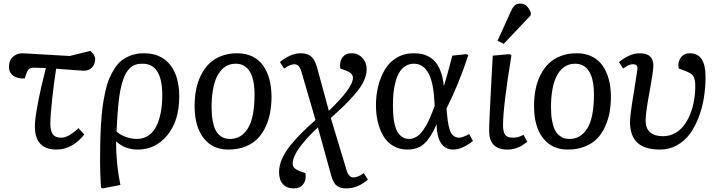

<svg xmlns="http://www.w3.org/2000/svg" viewBox="-20 -817 3989 1067"><path d="M259.8 -128.9Q259.8 -90.8 273.4 -71.3Q287.1 -51.8 319.8 -51.8Q360.8 -51.8 416 -105L448.2 -69.8Q419.9 -32.2 380.1 -9Q340.3 14.2 293.9 14.2Q173.8 14.2 173.8 -115.2Q173.8 -150.9 186.3 -219.7Q198.7 -288.6 207.8 -326.4Q216.8 -364.3 234.9 -439Q185.1 -440.9 166 -440.9Q138.2 -440.9 127.9 -412.1L117.2 -380.9Q75.2 -379.4 52.5 -397Q29.8 -414.6 29.8 -443.8Q29.8 -481.9 52.2 -501.5Q74.7 -521 104 -521L367.2 -505.9L481.9 -534.2Q508.8 -512.7 508.8 -487.8Q508.8 -460.4 491.5 -442.1Q474.1 -423.8 443.8 -423.8Q441.9 -423.8 292 -435.1Q279.8 -359.4 269.8 -266.1Q259.8 -172.9 259.8 -128.9Z M746.1 14.2Q674.8 14.2 626 -30.8H625Q625 92.3 648.9 210.9L551.8 230L541 225.1Q536.1 136.2 536.1 82Q536.1 21 537.1 -25.9Q538.1 -72.8 541.3 -126.7Q544.4 -180.7 549.8 -221.4Q555.2 -262.2 564.5 -304.9Q573.7 -347.7 586.4 -378.4Q599.1 -409.2 617.4 -437.5Q635.7 -465.8 658.9 -483.2Q682.1 -500.5 712.6 -510.7Q743.2 -521 779.8 -521Q874 -521 925 -457.5Q976.1 -394 976.1 -280.8Q976.1 -146 910.2 -65.9Q844.2 14.2 746.1 14.2ZM772 -462.9Q760.7 -462.9 752.2 -461.9Q743.7 -460.9 731.7 -457Q719.7 -453.1 710.4 -446Q701.2 -439 690.4 -425.5Q679.7 -412.1 671.6 -393.3Q663.6 -374.5 656 -346.2Q648.4 -317.9 643.1 -282.2Q633.3 -212.4 627.9 -85.9Q649.4 -65.9 680.9 -55.4Q712.4 -44.9 739.7 -44.9Q777.3 -44.9 805.4 -64.2Q833.5 -83.5 849.9 -117.7Q866.2 -151.9 874 -194.6Q881.8 -237.3 881.8 -288.1Q881.8 -462.9 772 -462.9Z M1061.5 -227.1Q1061.5 -275.9 1069.8 -318.8Q1078.1 -361.8 1096.7 -399.2Q1115.2 -436.5 1142.6 -463.4Q1169.9 -490.2 1209.7 -505.6Q1249.5 -521 1298.8 -521Q1346.7 -521 1383.5 -502.7Q1420.4 -484.4 1443.1 -451.4Q1465.8 -418.5 1477.3 -375.2Q1488.8 -332 1488.8 -279.8Q1488.8 -234.9 1481.7 -194.3Q1474.6 -153.8 1457.3 -115Q1439.9 -76.2 1413.3 -48.1Q1386.7 -20 1344.5 -2.9Q1302.2 14.2 1248.5 14.2Q1160.6 14.2 1111.1 -50Q1061.5 -114.3 1061.5 -227.1ZM1259.8 -44.9Q1321.8 -44.9 1358.2 -104.7Q1394.5 -164.6 1394.5 -291Q1394.5 -377 1367.7 -419.9Q1340.8 -462.9 1290.5 -462.9Q1269 -462.9 1250 -455.8Q1231 -448.7 1213.4 -431.2Q1195.8 -413.6 1183.3 -386.5Q1170.9 -359.4 1163.3 -317.1Q1155.8 -274.9 1155.8 -221.2Q1155.8 -178.2 1161.9 -146Q1168 -113.8 1177.5 -95Q1187 -76.2 1201.2 -64.5Q1215.3 -52.7 1229.2 -48.8Q1243.2 -44.9 1259.8 -44.9Z M1807.6 -201.2Q1941.4 -329.1 1941.4 -384.8Q1941.4 -410.6 1902.8 -424.8L1871.6 -436Q1869.6 -444.8 1869.6 -455.1Q1869.6 -481 1885.5 -501Q1901.4 -521 1933.6 -521Q1970.2 -521 1993.9 -495.4Q2017.6 -469.7 2017.6 -431.2Q2017.6 -399.9 2001.2 -365.5Q1984.9 -331.1 1952.1 -293.5Q1919.4 -255.9 1891.1 -228.5Q1862.8 -201.2 1818.4 -161.1L1905.8 127.9Q1917.5 168.9 1943.4 168.9Q1954.6 168.9 1967 164.3Q1979.5 159.7 1984.9 156.2Q1990.2 152.8 2001.5 145L2024.4 181.2Q1968.3 230 1903.8 230Q1872.6 230 1852.5 215.8Q1832.5 201.7 1820.8 159.2L1746.6 -108.9Q1724.1 -88.4 1703.4 -66.7Q1682.6 -44.9 1658.9 -16.1Q1635.3 12.7 1620.8 41.5Q1606.4 70.3 1606.4 92.8Q1606.4 119.6 1645.5 133.8L1676.8 145Q1678.7 152.8 1678.7 166Q1678.7 189.9 1662.6 210Q1646.5 230 1612.8 230Q1573.2 230 1552 206.1Q1530.8 182.1 1530.8 139.2Q1530.8 104 1547.1 66.2Q1563.5 28.3 1594.5 -9.8Q1625.5 -47.9 1657.7 -79.8Q1689.9 -111.8 1733.4 -149.9L1655.8 -416Q1647.9 -442.4 1638.2 -451.2Q1628.4 -460 1615.7 -460Q1593.3 -460 1558.6 -436L1535.6 -472.2Q1557.6 -491.2 1588.4 -506.1Q1619.1 -521 1650.4 -521Q1688.5 -521 1709 -503.4Q1729.5 -485.8 1741.7 -442.9Z M2244.6 14.2Q2199.7 14.2 2165.3 -6.1Q2130.9 -26.4 2110.4 -61.3Q2089.8 -96.2 2079.6 -139.6Q2069.3 -183.1 2069.3 -232.9Q2069.3 -289.6 2082.3 -340.3Q2095.2 -391.1 2119.9 -431.9Q2144.5 -472.7 2185.3 -496.8Q2226.1 -521 2277.3 -521Q2301.8 -521 2322.3 -517.1Q2342.8 -513.2 2364.5 -501.2Q2386.2 -489.3 2402.1 -469.7Q2418 -450.2 2429.9 -417.2Q2441.9 -384.3 2446.3 -339.8H2447.3Q2469.2 -411.6 2493.7 -507.8L2571.3 -516.1L2582.5 -511.2Q2531.2 -353 2461.4 -213.9L2464.4 -182.1Q2470.7 -107.9 2486.1 -79.8Q2501.5 -51.8 2532.7 -51.8Q2540 -51.8 2556.6 -57.6Q2573.2 -63.5 2587.4 -71.8L2608.4 -33.2Q2546.4 14.2 2498.5 14.2Q2474.1 14.2 2455.8 3.2Q2437.5 -7.8 2427 -27.6Q2416.5 -47.4 2411.6 -71.5Q2406.7 -95.7 2406.2 -125H2405.3Q2376 -55.7 2340.1 -20.8Q2304.2 14.2 2244.6 14.2ZM2255.4 -44.9Q2270 -44.9 2283.9 -51.5Q2297.9 -58.1 2308.6 -66.9Q2319.3 -75.7 2331.1 -92.8Q2342.8 -109.9 2350.1 -122.6Q2357.4 -135.3 2367.4 -158.2Q2377.4 -181.2 2382.1 -192.9Q2386.7 -204.6 2395.5 -228L2393.6 -261.2Q2382.3 -462.9 2280.3 -462.9Q2253.4 -462.9 2232.7 -449.5Q2211.9 -436 2199 -414.3Q2186 -392.6 2178 -362.1Q2169.9 -331.5 2166.7 -300.5Q2163.6 -269.5 2163.6 -233.9Q2163.6 -131.3 2186.8 -88.1Q2210 -44.9 2255.4 -44.9Z M2819.3 -753.9Q2829.1 -776.4 2840.1 -786.6Q2851.1 -796.9 2870.1 -796.9Q2893.6 -796.9 2906.5 -784.2Q2919.4 -771.5 2930.2 -746.1L2929.2 -731.9L2779.3 -573.2L2745.1 -590.8ZM2811 -516.1 2822.3 -511.2Q2775.4 -223.6 2775.4 -120.1Q2775.4 -86.9 2786.4 -69.3Q2797.4 -51.8 2830.1 -51.8Q2861.3 -51.8 2889.2 -67.9L2910.2 -28.8Q2891.1 -14.6 2880.1 -7.6Q2869.1 -0.5 2846.9 6.8Q2824.7 14.2 2799.3 14.2Q2698.2 14.2 2698.2 -90.8Q2698.2 -119.1 2701.4 -185.5Q2704.6 -252 2710.7 -365.7Q2716.8 -479.5 2718.3 -507.8Z M2947.8 -227.1Q2947.8 -275.9 2956.1 -318.8Q2964.4 -361.8 2982.9 -399.2Q3001.5 -436.5 3028.8 -463.4Q3056.2 -490.2 3095.9 -505.6Q3135.7 -521 3185.1 -521Q3232.9 -521 3269.8 -502.7Q3306.6 -484.4 3329.3 -451.4Q3352.1 -418.5 3363.5 -375.2Q3375 -332 3375 -279.8Q3375 -234.9 3367.9 -194.3Q3360.8 -153.8 3343.5 -115Q3326.2 -76.2 3299.6 -48.1Q3272.9 -20 3230.7 -2.9Q3188.5 14.2 3134.8 14.2Q3046.9 14.2 2997.3 -50Q2947.8 -114.3 2947.8 -227.1ZM3146 -44.9Q3208 -44.9 3244.4 -104.7Q3280.8 -164.6 3280.8 -291Q3280.8 -377 3253.9 -419.9Q3227.1 -462.9 3176.8 -462.9Q3155.3 -462.9 3136.2 -455.8Q3117.2 -448.7 3099.6 -431.2Q3082 -413.6 3069.6 -386.5Q3057.1 -359.4 3049.6 -317.1Q3042 -274.9 3042 -221.2Q3042 -178.2 3048.1 -146Q3054.2 -113.8 3063.7 -95Q3073.2 -76.2 3087.4 -64.5Q3101.6 -52.7 3115.5 -48.8Q3129.4 -44.9 3146 -44.9Z M3535.2 -521Q3610.8 -521 3610.8 -453.1Q3610.8 -421.4 3588.9 -301.8Q3567.9 -191.4 3567.9 -147Q3567.9 -103 3593 -81.5Q3618.2 -60.1 3664.1 -60.1Q3699.7 -60.1 3729.7 -76.2Q3759.8 -92.3 3780.5 -119.6Q3801.3 -147 3815.7 -183.1Q3830.1 -219.2 3836.9 -258.5Q3843.8 -297.9 3843.8 -338.9Q3843.8 -377 3833 -393.6Q3822.3 -410.2 3788.1 -422.9L3752 -436Q3750 -443.8 3750 -455.1Q3750 -479.5 3765.6 -500.2Q3781.2 -521 3813 -521Q3900.9 -521 3900.9 -391.1Q3900.9 -332.5 3892.1 -276.1Q3883.3 -219.7 3863.3 -166.7Q3843.3 -113.8 3814.5 -74Q3785.6 -34.2 3742.7 -10Q3699.7 14.2 3647.9 14.2Q3562.5 14.2 3521.7 -24.4Q3481 -63 3481 -140.1Q3481 -176.3 3504.9 -318.8Q3522.9 -432.1 3522.9 -436Q3522.9 -448.2 3517.1 -454.1Q3511.2 -460 3497.1 -460Q3474.6 -460 3442.9 -436L3419.9 -472.2Q3439.5 -489.3 3470.9 -505.1Q3502.4 -521 3535.2 -521Z"/></svg>

Font: Literata Book
Style: Italic
Weight: 400
Italic angle: -3°
Designer: Latin by Veronika Burian and Jose Scaglione. Greek by Irene Vlachou. Cyrillic by Vera Evstafieva
Foundry: TypeTogether
Version: Version 1.003;PS 001.003;hotconv 1.0.88;makeotf.lib2.5.64775